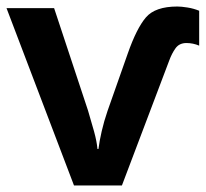

<svg xmlns="http://www.w3.org/2000/svg" viewBox="-20 -569 631 589"><path d="M524 -549Q456 -549 427.5 -515.5Q399 -482 372 -405L310 -229Q299 -197 292 -166.5Q285 -136 282 -112H279Q277 -135 268.5 -166Q260 -197 250 -230L146 -544H0L207 0H354L499 -383Q507 -405 518.5 -421Q530 -437 552 -437Q572 -437 591 -429V-536Q574 -543 555 -546Q536 -549 524 -549Z"/></svg>

Font: Noto Sans UI
Style: Bold
Weight: 700
Designer: Monotype Design Team
Foundry: Monotype Imaging Inc.
Version: Version 1.901